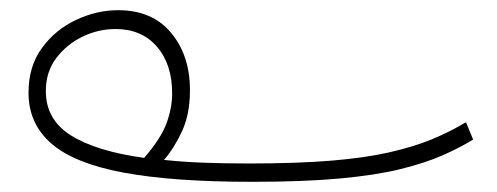

<svg xmlns="http://www.w3.org/2000/svg" viewBox="-20 -336 975 377"><path d="M475 21Q320 21 223 3Q126 -15 81 -54Q36 -93 36 -154Q36 -206 62.5 -242Q89 -278 129.5 -297Q170 -316 212 -316Q279 -316 316 -271.5Q353 -227 353 -159Q353 -112 337.5 -78.5Q322 -45 302 -22Q339 -18 380.5 -16.5Q422 -15 468 -15Q563 -15 630 -20.5Q697 -26 745 -37Q793 -48 828 -62.5Q863 -77 895 -96L909 -62Q883 -46 849 -31Q815 -16 766.5 -4Q718 8 647 14.5Q576 21 475 21ZM70 -157Q70 -101 119.5 -70Q169 -39 263 -26Q296 -64 307 -94Q318 -124 318 -153Q318 -210 288 -244.5Q258 -279 207 -279Q173 -279 142 -264Q111 -249 90.5 -222Q70 -195 70 -157Z"/></svg>

Font: Noto Sans Arabic UI XLt
Style: Regular
Weight: 200
Designer: Monotype Design Team, Nadine Chahine and Nizar Qandah
Foundry: Monotype Imaging Inc.
Version: Version 2.010; ttfautohint (v1.8.4.7-5d5b)